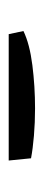

<svg xmlns="http://www.w3.org/2000/svg" viewBox="146 -464 99 430"><g transform="rotate(-90 195.0 -249.5)"><path d="M167 -220Q135 -220 105.5 -222.5Q76 -225 55 -229L50 -279H333L340 -246Q311 -232 263.5 -226Q216 -220 167 -220Z"/></g></svg>

Font: Mate
Style: Regular
Weight: 400
Designer: Eduardo Rodriguez Tunni
Foundry: Eduardo Rodriguez Tunni
Version: Version 1.003; ttfautohint (v1.8.4.7-5d5b);gftools[0.9.24]